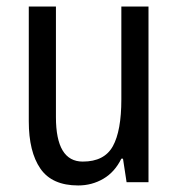

<svg xmlns="http://www.w3.org/2000/svg" viewBox="-20 -557 545 587"><path d="M434 -537V0H367L356 -72H351Q331 -31 296 -10.5Q261 10 219 10Q139 10 103.5 -41.5Q68 -93 68 -186V-537H151V-199Q151 -63 233 -63Q299 -63 325 -110Q351 -157 351 -253V-537Z"/></svg>

Font: Noto Sans Tamil Condensed
Style: Regular
Weight: 400
Width: 3
Designer: Jelle Bosma - Monotype Design Team
Foundry: Monotype Imaging Inc.
Version: Version 2.004; ttfautohint (v1.8.4.7-5d5b)